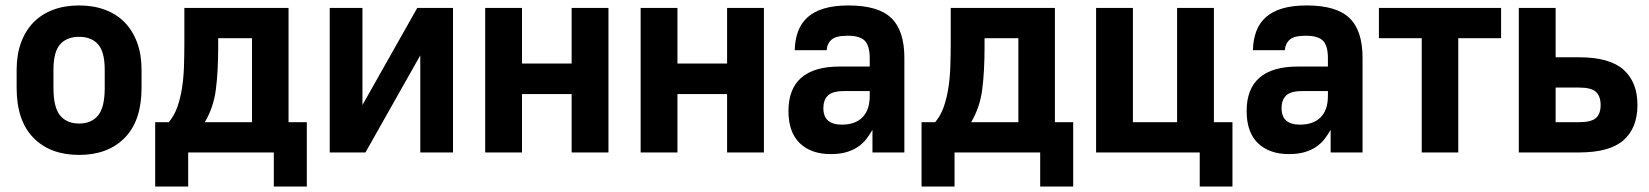

<svg xmlns="http://www.w3.org/2000/svg" viewBox="-20 -559 6045 704"><path d="M270 9Q164 9 102.5 -53.8Q41 -116.6 41 -237V-303Q41 -358.6 57 -402.4Q73.1 -446.2 102.5 -476.6Q132 -507 174.5 -523Q217 -539 270 -539Q323.1 -539 365.5 -523Q408 -507 437.5 -476.6Q466.9 -446.2 483 -402.4Q499 -358.6 499 -303V-237Q499 -116.6 437.5 -53.8Q376 9 270 9ZM270 -106Q315 -106 339.5 -135.5Q364 -165 364 -237V-303Q364 -369 339.5 -396.5Q315 -424 270 -424Q225 -424 200.5 -396.5Q176 -369 176 -303V-237Q176 -165 200.5 -135.5Q225 -106 270 -106Z M549 -111H599Q619 -135 630 -166Q641 -197 647 -234Q653 -271 654.5 -313.5Q656 -356 656 -402V-530H1038V-111H1105V125H984V0H670V125H549ZM904 -111V-419H780V-385Q780 -297 771.5 -231Q763 -165 731 -111Z M1189 -530H1309V-174L1510 -530H1641V0H1521V-356L1320 0H1189Z M1759 -530H1894V-326H2076V-530H2211V0H2076V-214H1894V0H1759Z M2329 -530H2464V-326H2646V-530H2781V0H2646V-214H2464V0H2329Z M3026 6Q2954 6 2912.5 -34Q2871 -74 2871 -152Q2871 -233 2918 -274Q2965 -315 3059 -315H3169V-346Q3169 -391 3151 -409.5Q3133 -428 3088 -428Q3046 -428 3029.5 -414Q3013 -400 3011 -375H2894Q2895 -414 2906.5 -444.5Q2918 -475 2941.5 -496Q2965 -517 3002 -528Q3039 -539 3091 -539Q3200 -539 3248 -493Q3296 -447 3296 -347V0H3179V-83Q3169 -65 3156 -48.5Q3143 -32 3125 -20Q3107 -8 3083 -1Q3059 6 3026 6ZM3067 -102Q3116 -102 3142.5 -129Q3169 -156 3169 -207V-225H3074Q3032 -225 3015.5 -208.5Q2999 -192 2999 -163Q2999 -132 3016 -117Q3033 -102 3067 -102Z M3359 -111H3409Q3429 -135 3440 -166Q3451 -197 3457 -234Q3463 -271 3464.5 -313.5Q3466 -356 3466 -402V-530H3848V-111H3915V125H3794V0H3480V125H3359ZM3714 -111V-419H3590V-385Q3590 -297 3581.5 -231Q3573 -165 3541 -111Z M4379 0H3999V-530H4134V-111H4296V-530H4431V-111H4499V125H4379Z M4706 6Q4634 6 4592.5 -34Q4551 -74 4551 -152Q4551 -233 4598 -274Q4645 -315 4739 -315H4849V-346Q4849 -391 4831 -409.5Q4813 -428 4768 -428Q4726 -428 4709.5 -414Q4693 -400 4691 -375H4574Q4575 -414 4586.5 -444.5Q4598 -475 4621.5 -496Q4645 -517 4682 -528Q4719 -539 4771 -539Q4880 -539 4928 -493Q4976 -447 4976 -347V0H4859V-83Q4849 -65 4836 -48.5Q4823 -32 4805 -20Q4787 -8 4763 -1Q4739 6 4706 6ZM4747 -102Q4796 -102 4822.5 -129Q4849 -156 4849 -207V-225H4754Q4712 -225 4695.5 -208.5Q4679 -192 4679 -163Q4679 -132 4696 -117Q4713 -102 4747 -102Z M5193 -419H5036V-530H5484V-419H5327V0H5193Z M5549 -530H5684V-349H5770Q5882 -349 5933 -303.4Q5984 -257.8 5984 -174Q5984 -90 5933 -45Q5882 0 5769.9 0H5549ZM5769.9 -111Q5815 -111 5832 -126.5Q5849 -142 5849 -173.6Q5849 -206 5831.9 -222Q5814.7 -238 5769.7 -238H5684V-111Z"/></svg>

Font: Golos UI VF
Style: Regular
Weight: 400
Designer: A.Korolkova, Vitaly Kuzmin
Foundry: ParaType Ltd
Version: Version 2.000